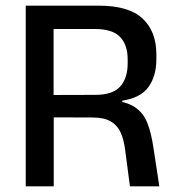

<svg xmlns="http://www.w3.org/2000/svg" viewBox="-20 -659 622 679"><path d="M439.5 0 422.5 -129.5Q418 -165 406.8 -190.2Q395.5 -215.5 372 -229.5Q348.5 -243.5 306.5 -243.5L140 -244V-323L317 -323.5Q378.5 -323.5 405 -353Q431.5 -382.5 431.5 -435V-449Q431.5 -500.5 404.5 -528.5Q377.5 -556.5 315 -556.5H138V-639H329Q435.5 -639 484.2 -593.5Q533 -548 533 -466.5V-450.5Q533 -390 505.2 -351.5Q477.5 -313 412.5 -303V-290L370.5 -304.5Q426 -300.5 456.2 -280.5Q486.5 -260.5 500.5 -225.5Q514.5 -190.5 522 -140.5L543.5 0ZM71 0V-639H169.5V-295.5L170 -258V0Z"/></svg>

Font: Anek Odia Medium Medium
Style: Regular
Weight: 500
Version: Version 1.003